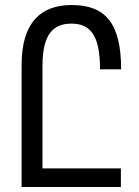

<svg xmlns="http://www.w3.org/2000/svg" viewBox="-20 -744 555 764"><path d="M66 0H461V-74H149V-483C149 -610 194 -650 264 -650C341 -650 378 -602 378 -468H462C462 -651 400 -724 265 -724C146 -724 66 -658 66 -487Z"/></svg>

Font: Noto Sans Armenian ExtraCondensed
Style: Regular
Weight: 400
Width: 2
Designer: Monotype Design Team
Foundry: Monotype Imaging Inc.
Version: Version 2.008